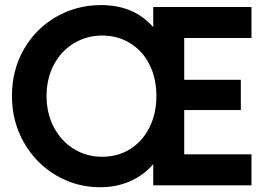

<svg xmlns="http://www.w3.org/2000/svg" viewBox="-20 -748 1083 775"><path d="M28.3 -361.3Q28.3 -465.3 76.4 -549.1Q124.5 -632.8 207 -680.2Q289.6 -727.5 387.7 -727.5Q521.5 -727.5 598.6 -638.2V-719.7H995.1V-594.7H723.6V-425.8H952.1V-303.7H723.6V-125H995.1V0H598.6V-85.4Q559.1 -40 504.4 -16.1Q449.7 7.8 383.8 7.8Q288.6 7.8 206.8 -40Q125 -87.9 76.7 -172.4Q28.3 -256.8 28.3 -361.3ZM611.3 -360.4Q611.3 -431.6 583.5 -487.1Q555.7 -542.5 505.6 -573.5Q455.6 -604.5 392.6 -604.5Q329.6 -604.5 278.1 -573.2Q226.6 -542 197.3 -486.6Q168 -431.2 168 -360.4Q168 -290 197.3 -234.4Q226.6 -178.7 277.8 -147Q329.1 -115.2 392.6 -115.2Q456.1 -115.2 505.9 -146.7Q555.7 -178.2 583.5 -233.9Q611.3 -289.6 611.3 -360.4Z"/></svg>

Font: Reddit Sans Fudge
Style: Bold
Weight: 700
Designer: Stephen Hutchings
Foundry: Reddit
Version: Version 1.013